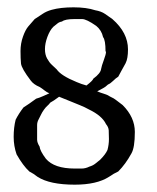

<svg xmlns="http://www.w3.org/2000/svg" viewBox="-20 -488 428 524"><path d="M273.3 -78.7Q277.3 -93.3 277.3 -108.7Q277.3 -124 276.7 -132.7Q276 -141.3 269.3 -149.3Q258.7 -172 222.7 -189.3Q210.7 -196 198.7 -200.7Q186.7 -205.3 172.7 -211.3Q158.7 -217.3 141.3 -224Q125.3 -212 117.3 -208Q113.3 -202.7 109.3 -199.3Q105.3 -196 100 -188.7Q94.7 -181.3 92 -175.3Q89.3 -169.3 85.3 -162Q81.3 -154.7 81.3 -146.7V-106.7Q81.3 -98.7 88 -88Q89.3 -76 105.3 -54.7Q128 -28 184 -28H202.7Q213.3 -28 224 -33.3Q233.3 -36 240 -41.3Q246.7 -46.7 253.3 -52Q268 -66.7 273.3 -78.7ZM268 -348Q268 -378.7 261.3 -386.7Q257.3 -405.3 242.7 -417.3Q216 -436 204 -436H184Q157.3 -436 149.3 -429.3Q141.3 -428 136 -423.3Q130.7 -418.7 125.3 -414.7Q116 -405.3 109.3 -387.3Q102.7 -369.3 102.7 -354Q102.7 -338.7 108.7 -328Q114.7 -317.3 121.3 -311.3Q128 -305.3 134.7 -298.7Q146.7 -281.3 189.3 -264Q201.3 -258.7 216 -254.7Q233.3 -268 234.7 -273.3Q254.7 -288 256 -300Q257.3 -308 263.3 -324Q269.3 -340 269.3 -346.7ZM314.7 -201.3Q348 -168 348 -128Q348 -85.3 338.7 -69.3Q322.7 -40 302.7 -20Q290.7 -14.7 277.3 -5.3Q244 16 184 16Q116 16 82.7 -5.3Q70.7 -14.7 60 -20Q42.7 -36 25.3 -66.7Q17.3 -89.3 17.3 -114.7Q17.3 -140 22.7 -161.3Q30.7 -177.3 44 -194.7Q52 -200 60 -205.3Q68 -210.7 78.7 -218.7Q88 -221.3 96.7 -225.3Q105.3 -229.3 114.7 -233.3Q108 -236 101.3 -241.3Q94.7 -246.7 88 -250.7Q72 -257.3 64 -268Q38.7 -301.3 37.3 -314.7Q36 -328 36 -348.7Q36 -369.3 42.7 -388Q49.3 -406.7 57.3 -416Q65.3 -425.3 74.7 -436Q85.3 -442.7 96 -450Q106.7 -457.3 121.3 -461.3Q145.3 -468 180.7 -468Q216 -468 240 -460Q256 -457.3 266.7 -450Q277.3 -442.7 286.7 -436Q329.3 -398.7 329.3 -353.3Q329.3 -328 322.7 -315.3Q316 -302.7 311.3 -294.7Q306.7 -286.7 302.7 -278.7Q296 -274.7 288.7 -267.3Q281.3 -260 274.7 -257.3Q268 -250.7 261.3 -247.3Q254.7 -244 245.3 -238.7Q254.7 -234.7 264 -232Q273.3 -229.3 281.3 -224Q290.7 -220 298 -214Q305.3 -208 314.7 -201.3Z"/></svg>

Font: Peddana
Style: Regular
Weight: 400
Designer: Appaji Ambarisha Darbha
Foundry: Appaji Ambarisha Darbha
Version: Version 1.0.4; ttfautohint (v1.2.25-373a) -l 7 -r 28 -G 50 -